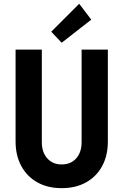

<svg xmlns="http://www.w3.org/2000/svg" viewBox="-20 -980 648 1008"><path d="M303.8 7.8Q230.3 7.8 176 -22.7Q121.7 -53.2 91.8 -108.3Q61.8 -163.4 61.8 -237.4V-719.7H199.6V-234.1Q199.6 -180.7 228.1 -148.7Q256.6 -116.7 303.8 -116.7Q351.6 -116.7 380 -148.4Q408.4 -180.2 408.4 -234.1V-719.7H546.2V-237.4Q546.2 -163.2 516.4 -108.2Q486.5 -53.1 432.1 -22.7Q377.7 7.8 303.8 7.8ZM303.8 -755.6 249 -813.6 395.8 -960.3 459.2 -876.9Z"/></svg>

Font: Reddit Sans Condensed
Style: Regular
Weight: 400
Designer: Stephen Hutchings
Foundry: Reddit
Version: Version 1.014